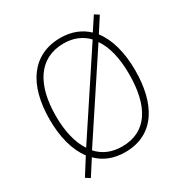

<svg xmlns="http://www.w3.org/2000/svg" viewBox="-178 -890 1035 1073"><g transform="rotate(-30 339.5 -353.0)"><path d="M618 -358C618 -475 592 -570 542 -634L602 -727L574 -745L518 -660C475 -701 417 -725 346 -725C164 -725 66 -585 66 -359C66 -248 90 -152 141 -85L74 21L102 39L165 -59C208 -15 267 10 342 10C534 10 618 -147 618 -358ZM106 -359C106 -558 184 -689 346 -689C409 -689 460 -667 498 -627L164 -121C125 -179 106 -260 106 -359ZM578 -358C578 -153 504 -26 343 -26C276 -26 224 -49 185 -92L519 -598C558 -542 578 -461 578 -358Z"/></g></svg>

Font: Noto Sans Myanmar UI SemiCondensed ExtraLight
Style: Regular
Weight: 200
Width: 4
Designer: Monotype Design Team
Foundry: Monotype Imaging Inc.
Version: Version 2.103